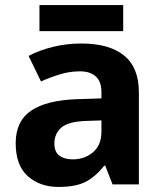

<svg xmlns="http://www.w3.org/2000/svg" viewBox="-20 -729 644 759"><path d="M302 -557Q412 -557 470.5 -509.5Q529 -462 529 -364V0H425L396 -74H392Q357 -30 318 -10Q279 10 211 10Q138 10 90 -32.5Q42 -75 42 -163Q42 -250 103 -291.5Q164 -333 286 -337L381 -340V-364Q381 -407 358.5 -427Q336 -447 296 -447Q256 -447 218 -435.5Q180 -424 142 -407L93 -508Q137 -531 190.5 -544Q244 -557 302 -557ZM323 -251Q251 -249 223 -225Q195 -201 195 -162Q195 -128 215 -113.5Q235 -99 267 -99Q315 -99 348 -127.5Q381 -156 381 -208V-253ZM467 -709V-606H136V-709Z"/></svg>

Font: Noto Sans Tangsa
Style: Bold
Weight: 700
Version: Version 1.504